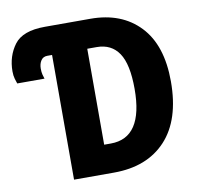

<svg xmlns="http://www.w3.org/2000/svg" viewBox="-79 -798 917 881"><g transform="rotate(-10 379.0 -357.0)"><path d="M196 0H382Q537 0 624.5 -94Q712 -188 712 -367Q712 -536 627.5 -625Q543 -714 398 -714H186Q82 -714 43 -661.5Q4 -609 4 -538Q4 -518 8.5 -503Q13 -488 16 -480H143Q140 -488 137 -500Q134 -512 134 -528Q134 -550 144 -565.5Q154 -581 174 -581H196ZM360 -134V-581H404Q472 -581 507 -529Q542 -477 542 -362Q542 -134 391 -134Z"/></g></svg>

Font: Noto Sans Display SemiCondensed Extra
Style: Regular
Weight: 800
Width: 4
Designer: Monotype Design Team
Foundry: Monotype Imaging Inc.
Version: Version 1.900